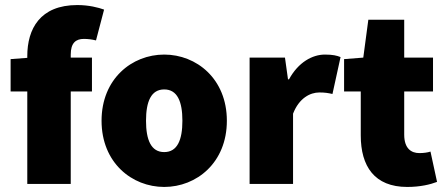

<svg xmlns="http://www.w3.org/2000/svg" viewBox="-20 -728 1768 760"><path d="M88 0H260V-366H344V-500H260V-512C260 -558 280 -574 312 -574C328 -574 344 -572 360 -568L392 -690C370 -698 332 -708 286 -708C138 -708 88 -613 88 -506V-499L22 -494V-366H88Z M630 12C758 12 878 -84 878 -250C878 -416 758 -512 630 -512C502 -512 382 -416 382 -250C382 -84 502 12 630 12ZM630 -126C578 -126 558 -174 558 -250C558 -326 578 -374 630 -374C682 -374 702 -326 702 -250C702 -174 682 -126 630 -126Z M968 0H1140V-278C1164 -340 1208 -362 1244 -362C1266 -362 1278 -360 1296 -356L1328 -502C1314 -508 1297 -512 1266 -512C1217 -512 1161 -482 1124 -414H1120L1108 -500H968Z M1592 12C1644 12 1684 2 1710 -8L1684 -128C1672 -124 1656 -122 1640 -122C1608 -122 1580 -140 1580 -195V-366H1694V-500H1580V-650H1438L1418 -500L1342 -494V-366H1408V-192C1408 -70 1462 12 1592 12Z"/></svg>

Font: Source Sans Pro Black
Style: Regular
Weight: 900
Designer: Paul D. Hunt
Foundry: Adobe Systems Incorporated
Version: Version 3.006;hotconv 1.0.111;makeotfexe 2.5.65597